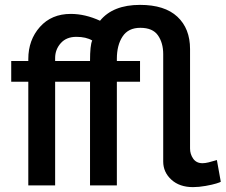

<svg xmlns="http://www.w3.org/2000/svg" viewBox="-20 -760 925 787"><path d="M771 7Q716 7 682.5 -23.5Q649 -54 649 -98V-538Q649 -584 627.5 -615Q606 -646 555 -646Q506 -646 482.5 -610.5Q459 -575 459 -519V-510H554V-425H459V0H349V-425H206V0H96V-425H26V-510H96V-518Q96 -596 143.5 -649.5Q191 -703 270 -703Q329 -703 390 -675Q443 -740 554 -740Q655 -740 707 -691.5Q759 -643 759 -559V-151Q759 -128 772 -109.5Q785 -91 810 -91Q821 -91 835 -94.5Q849 -98 858.5 -101Q868 -104 869 -104L885 -15Q883 -13 867 -8Q851 -3 823 2Q795 7 771 7ZM206 -510H349Q349 -575 358 -594Q333 -609 293 -609Q252 -609 229 -583Q206 -557 206 -522Z"/></svg>

Font: Raleway
Style: Regular
Weight: 600
Designer: Matt McInerney, Pablo Impallari, Rodrigo Fuenzalida
Foundry: Matt McInerney, Pablo Impallari, Rodrigo Fuenzalida
Version: Version 1.000;PS 001.001;hotconv 1.0.56; ttfautohint (v1.5)